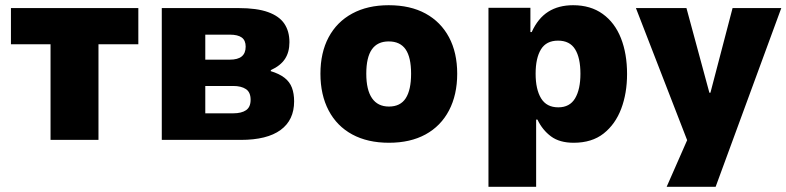

<svg xmlns="http://www.w3.org/2000/svg" viewBox="-20 -537 3019 737"><path d="M174 0V-367H22V-506H511V-367H358V0Z M601 0V-506H896Q966 -506 1009 -490.5Q1052 -475 1071.5 -446Q1091 -417 1091 -375Q1091 -337 1074 -311Q1057 -285 1020 -268L1019 -264Q1052 -254 1072 -238.5Q1092 -223 1100.5 -200.5Q1109 -178 1109 -148Q1109 -76 1057 -38Q1005 0 904 0ZM768 -102H875Q907 -102 924.5 -114Q942 -126 942 -154Q942 -183 924 -195Q906 -207 875 -207H768ZM768 -308H862Q893 -308 908 -320.5Q923 -333 923 -358Q923 -382 908 -393Q893 -404 862 -404H768Z M1473 11Q1391 11 1332 -21Q1273 -53 1241.5 -113Q1210 -173 1210 -254Q1210 -335 1241.5 -394Q1273 -453 1332 -485Q1391 -517 1472 -517Q1555 -517 1613.5 -485Q1672 -453 1703.5 -394Q1735 -335 1735 -254Q1735 -173 1703.5 -113Q1672 -53 1613.5 -21Q1555 11 1473 11ZM1473 -128Q1517 -128 1537.5 -160Q1558 -192 1558 -254Q1558 -317 1537 -347.5Q1516 -378 1472 -378Q1429 -378 1407.5 -347.5Q1386 -317 1386 -254Q1386 -192 1408 -160Q1430 -128 1473 -128Z M1855 180V-507H2016V-414H2021Q2045 -467 2084.5 -492Q2124 -517 2180 -517Q2247 -517 2293.5 -483.5Q2340 -450 2363.5 -390.5Q2387 -331 2387 -253Q2387 -179 2364.5 -119.5Q2342 -60 2297 -24.5Q2252 11 2182 11Q2128 11 2095 -13.5Q2062 -38 2043 -78H2038V180ZM2123 -125Q2167 -125 2187.5 -159.5Q2208 -194 2208 -254Q2208 -315 2187.5 -348Q2167 -381 2122 -381Q2077 -381 2056.5 -347.5Q2036 -314 2036 -254Q2036 -194 2057 -159.5Q2078 -125 2123 -125Z M2539 180 2637 -43V51L2421 -506H2615L2703 -181H2707L2792 -506H2979L2727 180Z"/></svg>

Font: Nunito Sans 7pt SemiCondensed Black
Style: Regular
Weight: 900
Width: 4
Designer: Vernon Adams
Foundry: Vernon Adams
Version: Version 3.101;gftools[0.9.27]